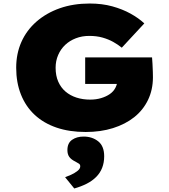

<svg xmlns="http://www.w3.org/2000/svg" viewBox="-20 -740 959 1091"><path d="M467 10Q374 10 301 -15Q228 -40 177 -87.5Q126 -135 99 -203Q72 -271 72 -355Q72 -435 101.5 -501.5Q131 -568 187 -617Q243 -666 319.5 -693Q396 -720 490 -720Q560 -720 618 -704Q676 -688 722 -662.5Q768 -637 800 -607L672 -469Q650 -487 623 -502Q596 -517 562.5 -526.5Q529 -536 487 -536Q446 -536 411 -522.5Q376 -509 350.5 -485Q325 -461 310.5 -427.5Q296 -394 296 -355Q296 -310 311 -276Q326 -242 352.5 -219.5Q379 -197 414.5 -185.5Q450 -174 492 -174Q526 -174 554.5 -182.5Q583 -191 604 -205.5Q625 -220 636 -241.5Q647 -263 648 -288V-314L676 -263H464V-414H844Q845 -401 846.5 -377Q848 -353 848.5 -330.5Q849 -308 849 -301Q849 -230 821 -172Q793 -114 742.5 -74Q692 -34 622 -12Q552 10 467 10ZM402 331 350 267Q364 262 384 253Q404 244 420 231.5Q436 219 436 205Q436 195 428.5 190Q421 185 408 178Q385 167 374 152Q363 137 363 113Q363 73 389.5 54.5Q416 36 455 36Q504 36 538 63Q572 90 572 148Q572 184 560.5 213.5Q549 243 526.5 265.5Q504 288 472.5 304Q441 320 402 331Z"/></svg>

Font: Lexend Exa Black
Style: Regular
Weight: 900
Designer: Bonnie Shaver-Troup, Thomas Jockin
Foundry: Lexend
Version: Version 1.007